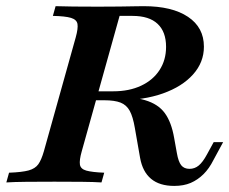

<svg xmlns="http://www.w3.org/2000/svg" viewBox="-37 -591 742 622"><path d="M-16.5 0 -7.7 -31.5Q34.5 -33.1 55.8 -38.9Q77 -44.8 87.1 -58.9Q97.1 -73 105.1 -100.8L208.4 -470.2Q216.4 -499.2 214 -513.3Q211.6 -527.4 193 -533.1Q174.4 -538.7 134.3 -539.5L143.1 -571Q164.9 -570.2 200.8 -569.8Q236.7 -569.4 280.2 -569.4Q321 -569.4 349.7 -569.8Q378.4 -570.2 398 -570.6Q417.5 -571 428.5 -571Q520.5 -571 572 -536.5Q623.6 -502.1 623.6 -439.8Q623.6 -389 588.4 -349.8Q553.3 -310.5 490.8 -288.3Q428.4 -266.2 347.1 -266.2H264.8L273.3 -295.2H329.6Q381.6 -295.2 420.2 -313.4Q458.9 -331.6 479.9 -364.1Q501 -396.6 501 -439.3Q501 -488 473.6 -513.7Q446.2 -539.5 392.1 -539.5H350.4L227.8 -100.8Q219.7 -72.2 221.9 -57.9Q224.1 -43.5 242.7 -38.3Q261.3 -33.1 300.6 -31.5L291.8 0Q267.6 -1.6 228 -2Q188.4 -2.4 139.4 -2.4Q88.4 -2.4 48.6 -2Q8.8 -1.6 -16.5 0ZM527.5 11.3Q480 11.3 452.5 -11.6Q424.9 -34.5 416.8 -79.8L399.9 -176.2Q393.6 -213.2 383.2 -232.1Q372.8 -251 353.6 -258.6Q334.3 -266.2 300.5 -266.2L320.2 -279.4Q390.2 -279 432.8 -266.5Q475.4 -254 496.9 -224.6Q518.4 -195.2 527.2 -144L536 -95.1Q540.8 -67.3 550.1 -55.6Q559.4 -44 576.9 -44Q593.8 -44 606.8 -54.8Q619.9 -65.6 633.2 -90.2L655.3 -130.6H685.9L654.5 -72.6Q640.7 -45 622.2 -26.7Q603.7 -8.4 580.9 1.5Q558 11.3 527.5 11.3Z"/></svg>

Font: Playfair 5pt SemiExpanded Light 12pt
Style: Italic
Weight: 300
Italic angle: -15.6°
Version: Version 2.000;gftools[0.9.28]